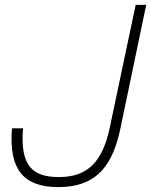

<svg xmlns="http://www.w3.org/2000/svg" viewBox="-20 -750 617 784"><path d="M472 -227 577 -730H534L428 -228C399 -92 340 -27 221 -27C117 -27 61 -68 74 -226H29C15 -56 78 14 218 14C382 14 442 -84 472 -227Z"/></svg>

Font: Nacelle UltraLight
Style: Italic
Weight: 200
Italic angle: -12°
Designer: Sora Sagano
Foundry: Sora Sagano
Version: Version 1.000;FEAKit 1.0